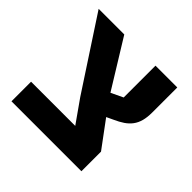

<svg xmlns="http://www.w3.org/2000/svg" viewBox="-154 -766 922 922"><g transform="rotate(45 307.0 -305.0)"><path d="M38 -133H338L257 -248L20 -610H194L345 -365L406 -394V-610H554V-440Q554 -407 547.5 -383Q541 -359 527.5 -341Q514 -323 494 -309.5Q474 -296 447 -284L413 -268L513 -133V0H38Z"/></g></svg>

Font: IBM Plex Sans Hebrew
Style: Bold
Weight: 700
Designer: Mike Abbink, Paul van der Laan, Pieter van Rosmalen, Yanek Iontef
Foundry: Bold Monday
Version: Version 1.2